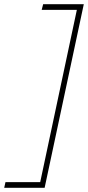

<svg xmlns="http://www.w3.org/2000/svg" viewBox="-92 -734 418 912"><path d="M-72 158 -66 131H99L273 -687H106L113 -714H306L120 158Z"/></svg>

Font: Noto Sans Thin
Style: Italic
Weight: 100
Italic angle: -12°
Designer: Monotype Design Team
Foundry: Monotype Imaging Inc.
Version: Version 2.013; ttfautohint (v1.8.4.7-5d5b)